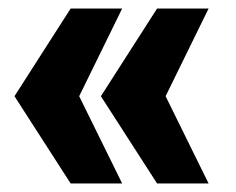

<svg xmlns="http://www.w3.org/2000/svg" viewBox="-20 -530 555 451"><path d="M14 -304 146 -510H267L166 -304L267 -99H146ZM217 -304 349 -510H470L369 -304L470 -99H349Z"/></svg>

Font: Saira Stencil
Style: Regular
Weight: 400
Designer: Hector Gatti with collaboration of the Omnibus-Type team
Foundry: Omnibus-Type
Version: Version 1.003